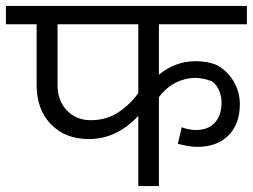

<svg xmlns="http://www.w3.org/2000/svg" viewBox="-40 -630 856 650"><path d="M-20 -609.9H795.9V-547.9H498V-377Q553.2 -422.9 623 -422.9Q659.2 -422.9 690.9 -411.1Q728 -392.6 750 -356Q772 -319.3 772 -277.8Q772 -210.4 733.6 -171.6Q695.3 -132.8 627 -132.8Q602.1 -132.8 562 -143.1L575.2 -199.2Q599.1 -189.9 623 -189.9Q665 -189.9 687.5 -214.8Q710 -239.7 710 -283.2Q710 -305.2 701.2 -325Q692.4 -344.7 676.8 -355Q647 -366.2 621.1 -366.2Q586.9 -366.2 554.4 -349.9Q522 -333.5 498 -300.8V0H428.2V-237.8Q354.5 -159.2 261.2 -159.2Q181.2 -159.2 132.6 -209.2Q84 -259.3 84 -341.8V-547.9H-20ZM267.1 -223.1Q320.3 -223.1 360.6 -249.8Q400.9 -276.4 428.2 -314.9V-547.9H154.8V-341.8Q154.8 -289.6 186.3 -256.3Q217.8 -223.1 267.1 -223.1Z"/></svg>

Font: LT Superior
Style: Regular
Weight: 400
Designer: Daniel Lyons
Foundry: LyonsType
Version: Version 1.000